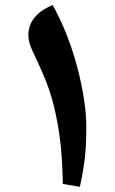

<svg xmlns="http://www.w3.org/2000/svg" viewBox="-20 -703 444 743"><path d="M89.8 -567.9Q89.8 -606.4 114.5 -636Q139.2 -665.5 184.1 -683.1Q245.1 -572.8 279.5 -440.9Q314 -309.1 314 -210.9Q314 -139.6 308.1 -89.8Q302.2 -40 289.1 20L223.1 8.8Q221.7 -71.3 215.6 -133.3Q209.5 -195.3 196.8 -256.1Q184.1 -316.9 167 -364.7Q149.9 -412.6 105 -507.8Q89.8 -539.1 89.8 -567.9Z"/></svg>

Font: Droid Arabic Naskh
Style: Bold
Weight: 700
Designer: Pascal Zoghbi
Foundry: Ascender Corporation
Version: Version 1.00